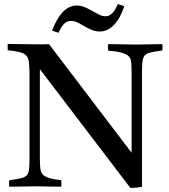

<svg xmlns="http://www.w3.org/2000/svg" viewBox="-20 -917 833 944"><path d="M621 7 176 -577V-149Q176 -111 178 -90.5Q180 -70 190 -59Q200 -49 221 -42Q242 -35 281 -31Q283 -15 281 1Q251 1 214.5 0Q178 -1 153 -1Q128 -1 91.5 0Q55 1 26 1Q23 -14 26 -31Q62 -36 82 -40.5Q102 -45 111 -54.5Q120 -64 122.5 -83Q125 -102 125 -136V-546Q125 -586 122.5 -609Q120 -632 109.5 -643.5Q99 -655 77.5 -660.5Q56 -666 18 -670Q17 -685 18 -701Q49 -701 84 -700Q119 -699 154 -699Q159 -699 181.5 -699Q204 -699 221 -700L627 -166V-550Q627 -588 625.5 -609Q624 -630 613 -640Q592 -662 512 -668Q509 -685 512 -700Q531 -700 557.5 -699.5Q584 -699 609 -698.5Q634 -698 650 -698Q675 -698 712 -699Q749 -700 778 -700Q780 -685 778 -669Q730 -663 709 -655.5Q688 -648 683 -628Q678 -608 678 -563V2Q668 4 651 5.5Q634 7 621 7ZM559 -897Q568 -895 576 -892Q584 -889 591 -886Q571 -826 540 -794Q509 -762 469 -762Q455 -762 439 -767Q423 -772 402 -784Q383 -795 365.5 -804.5Q348 -814 328 -814Q292 -814 268 -756Q254 -759 236 -767Q258 -825 288.5 -857.5Q319 -890 359 -890Q372 -890 388 -885Q404 -880 425 -868Q444 -858 462.5 -847.5Q481 -837 499 -837Q535 -837 559 -897Z"/></svg>

Font: Tiro Bangla
Style: Regular
Weight: 400
Designer: Bangla: John Hudson & Fiona Ross. Latin: John Hudson.
Foundry: Tiro Typeworks Ltd.
Version: Version 1.60